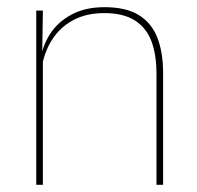

<svg xmlns="http://www.w3.org/2000/svg" viewBox="-20 -515 548 535"><path d="M434.5 0H416V-310Q416 -363 401.8 -400.5Q387.5 -438 355.5 -458.2Q323.5 -478.5 270 -478.5Q220.5 -478.5 183.8 -458.8Q147 -439 125 -404.2Q103 -369.5 96 -325L87 -344H92.5Q97 -385 118.8 -419.2Q140.5 -453.5 179 -474.2Q217.5 -495 271 -495Q331.5 -495 367.2 -472.8Q403 -450.5 418.8 -409.2Q434.5 -368 434.5 -311ZM99.5 0H81V-485.5H99.5L97.5 -358.5H99.5Z"/></svg>

Font: Anek Kannada Thin
Style: Regular
Weight: 250
Version: Version 1.003